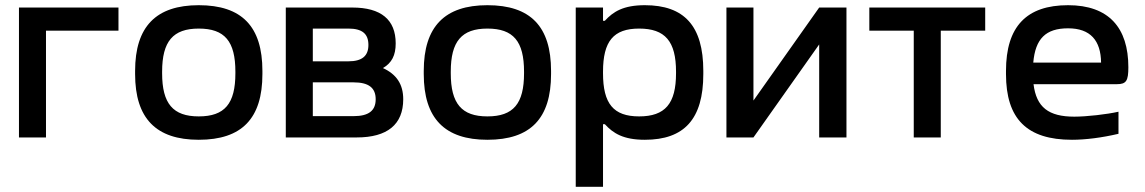

<svg xmlns="http://www.w3.org/2000/svg" viewBox="-20 -529 4406 739"><path d="M53 0H157V-411H436V-500H53Z M500 -256V-244C500 -73 581 9 745 9C911 9 990 -73 990 -244V-256C990 -427 911 -509 745 -509C581 -509 500 -427 500 -256ZM604 -247V-253C604 -370 646 -419 745 -419C845 -419 886 -370 886 -253V-247C886 -130 845 -81 745 -81C646 -81 604 -130 604 -247Z M1080 0H1353C1471 0 1532 -50 1532 -147C1532 -205 1506 -243 1454 -267C1488 -287 1503 -316 1503 -362C1503 -453 1447 -500 1336 -500H1080ZM1184 -82V-212H1341C1399 -212 1426 -191 1426 -147C1426 -103 1399 -82 1341 -82ZM1184 -293V-419H1321C1374 -419 1398 -399 1398 -356C1398 -314 1374 -293 1321 -293Z M1611 -256V-244C1611 -73 1692 9 1856 9C2022 9 2101 -73 2101 -244V-256C2101 -427 2022 -509 1856 -509C1692 -509 1611 -427 1611 -256ZM1715 -247V-253C1715 -370 1757 -419 1856 -419C1956 -419 1997 -370 1997 -253V-247C1997 -130 1956 -81 1856 -81C1757 -81 1715 -130 1715 -247Z M2687 -244V-256C2687 -430 2613 -509 2462 -509C2379 -509 2340 -484 2308 -449H2301V-500H2196V190H2301V-51H2308C2340 -16 2379 9 2462 9C2613 9 2687 -70 2687 -244ZM2301 -247V-253C2301 -370 2341 -419 2440 -419C2540 -419 2582 -370 2582 -253V-247C2582 -130 2540 -81 2440 -81C2341 -81 2301 -130 2301 -247Z M2776 0H2880L3133 -358V0H3238V-500H3133L2880 -142V-500H2776Z M3497 0H3601V-411H3772V-500H3326V-411H3497Z M4323 -270C4323 -422 4248 -509 4091 -509C3931 -509 3852 -427 3852 -256V-244C3852 -71 3933 9 4106 9C4158 9 4221 1 4285 -14V-99C4241 -89 4163 -80 4115 -80C4016 -80 3969 -116 3958 -205H4279C4315 -205 4323 -218 4323 -270ZM3957 -288C3965 -380 4005 -420 4091 -420C4177 -420 4217 -373 4218 -288Z"/></svg>

Font: LT Wave Alt Medium
Style: Regular
Weight: 500
Designer: Daniel Lyons
Version: Version 2.5 (Glyphs App)